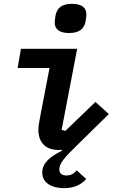

<svg xmlns="http://www.w3.org/2000/svg" viewBox="-20 -770 640 1000"><path d="M314 210C369 210 406 189 429 162L379 117C364 137 345 144 326 144C303 144 289 133 289 113C289 79 317 49 389 -21L547 -176L477 -239L320 -88L301 -94L382 -516H89L72 -416H238L189 -161C183 -129 180 -112 180 -93C180 -32 214 11 284 11C292 11 294 11 301 10L303 15C244 44 200 77 200 129C200 183 250 210 314 210ZM340 -598C395 -598 419 -621 426 -660C429 -678 430 -688 430 -695C430 -726 411 -750 355 -750C300 -750 276 -727 269 -688C266 -670 265 -660 265 -653C265 -622 284 -598 340 -598Z"/></svg>

Font: IBM Plex Mono SmBld
Style: Italic
Weight: 600
Italic angle: -9.5°
Monospace: yes
Designer: Mike Abbink, Paul van der Laan, Pieter van Rosmalen
Foundry: Bold Monday
Version: Version 2.004